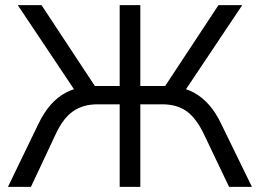

<svg xmlns="http://www.w3.org/2000/svg" viewBox="-20 -725 1008 745"><path d="M10.9 0 129.2 -244.6Q150.1 -288 176.6 -318.3Q203.1 -348.5 236.2 -365.9Q269.4 -383.3 309.2 -387.7L278.8 -361.3L49 -705H141.2L358.7 -375.2L336.3 -391.2H444.4V-705H524.5V-391.2H634.1L610.2 -375.2L827.7 -705H919.9L690 -361.3L659.6 -387.7Q700 -383.3 732.4 -365.7Q764.8 -348 791.3 -317.8Q817.7 -287.6 838.2 -244.6L957.5 0H868.8L770.1 -206.7Q740.3 -268.3 702.8 -294.2Q665.3 -320.2 610.6 -320.2H524.5V0H444.4V-320.2H358.3Q302 -320.2 263.8 -293.5Q225.5 -266.7 197.2 -206.7L100.1 0Z"/></svg>

Font: Nunito Sans 12pt ExtraLight
Style: Regular
Weight: 200
Designer: Vernon Adams
Foundry: Vernon Adams
Version: Version 3.101;gftools[0.9.27]